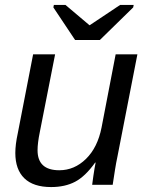

<svg xmlns="http://www.w3.org/2000/svg" viewBox="-20 -748 596 777"><path d="M203 -528 141 -213Q132 -169 132 -140Q132 -59 220 -59Q281 -59 328 -105Q375 -151 391 -232L448 -528H536L455 -113Q450 -90 445.5 -61.5Q441 -33 436 0H353Q353 -2 354.5 -11.5Q356 -21 358 -37Q363 -71 367 -90H365Q325 -34 284 -12.5Q243 9 187 9Q115 9 78.5 -26.5Q42 -62 42 -129Q42 -163 52 -209L114 -528ZM384 -586H284L196 -718L198 -728H245L342 -646H343L466 -728H521L519 -718Z"/></svg>

Font: Libra Sans Modern
Style: Italic
Weight: 400
Italic angle: -12°
Foundry: Stefan Peev, Context Ltd
Version: Version 1.000